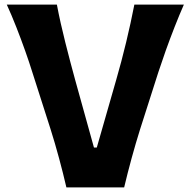

<svg xmlns="http://www.w3.org/2000/svg" viewBox="-20 -809 824 829"><path d="M266.6 0Q252.9 -59.6 234.9 -126.2Q216.8 -192.9 198.7 -250L119.6 -497.1Q106.4 -539.6 88.6 -589.8Q70.8 -640.1 50.5 -691.7Q30.3 -743.2 9.3 -789.1H225.6Q240.2 -711.9 262 -625.7Q283.7 -539.6 304.7 -463.4L385.7 -171.9H397.9L481.9 -464.8Q504.4 -542.5 524.7 -626.7Q544.9 -710.9 560.1 -789.1H773.9Q753.9 -743.7 733.9 -692.6Q713.9 -641.6 696 -591.6Q678.2 -541.5 664.1 -498.5L584.5 -249.5Q566.4 -191.9 548.3 -126Q530.3 -60.1 516.1 0Z"/></svg>

Font: Pinar-FD Bold
Style: Regular
Weight: 700
Designer: Amin Abedi
Version: Version 3.000